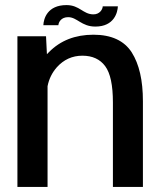

<svg xmlns="http://www.w3.org/2000/svg" viewBox="-20 -735 640 755"><path d="M48.5 0H167V-396C172.5 -424.5 185 -449.5 203.5 -470.5C230.5 -500.5 264 -516 304 -516C343.5 -516 373.5 -502 393.5 -475C414 -447.5 424 -400 424 -332V0H542V-337C542 -418.5 527.5 -482.5 498 -529C468.5 -575 418 -598.5 347.5 -598.5C275.5 -598.5 217.5 -575.5 173 -530.5C170 -528 167 -525 164.5 -522L161 -592.5H48.5ZM355 -630.5C429.5 -630.5 442.5 -687 443.5 -710H384C383.5 -698 372 -678.5 347.5 -678.5C306.5 -678.5 293.5 -715 241.5 -715C166 -715 151.5 -661 150.5 -636H209.5C210.5 -648 220.5 -667.5 248 -667.5C283.5 -667.5 300 -630.5 355 -630.5Z"/></svg>

Font: Anybody Medium
Style: Regular
Weight: 500
Designer: Tyler Finck
Foundry: Etcetera Type Company
Version: Version 1.110